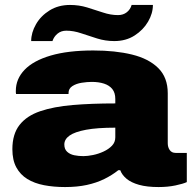

<svg xmlns="http://www.w3.org/2000/svg" viewBox="-20 -744 778 776"><path d="M243 12Q197 12 158 4.5Q119 -3 90.5 -20.5Q62 -38 46 -67.5Q30 -97 30 -141Q30 -202 59 -239Q88 -276 142.5 -294.5Q197 -313 273.5 -319.5Q350 -326 446 -326V-344Q446 -369 434 -384Q422 -399 400.5 -406Q379 -413 351 -413Q332 -413 310 -409.5Q288 -406 272.5 -396Q257 -386 257 -368V-364H45Q44 -368 44 -370.5Q44 -373 44 -377Q44 -425 79.5 -462Q115 -499 185 -519.5Q255 -540 357 -540Q446 -540 513.5 -523.5Q581 -507 619.5 -469Q658 -431 658 -367V-165Q658 -149 666 -137.5Q674 -126 690 -126H735V-8Q720 -1 689 5.5Q658 12 621 12Q574 12 542 3Q510 -6 491.5 -21.5Q473 -37 466 -56H458Q433 -36 401.5 -20.5Q370 -5 331 3.5Q292 12 243 12ZM317 -113Q334 -113 356 -117.5Q378 -122 398.5 -131.5Q419 -141 432.5 -155Q446 -169 446 -189V-228Q373 -228 327.5 -219.5Q282 -211 261 -196Q240 -181 240 -160Q240 -141 251.5 -130.5Q263 -120 280.5 -116.5Q298 -113 317 -113ZM106 -578Q106 -612 125.5 -646Q145 -680 180.5 -702Q216 -724 263 -724Q299 -724 332 -714Q365 -704 396 -693.5Q427 -683 457 -683Q478 -683 492.5 -694.5Q507 -706 512 -724H598Q598 -690 578.5 -656.5Q559 -623 524 -600.5Q489 -578 442 -578Q406 -578 372.5 -588.5Q339 -599 308 -609.5Q277 -620 248 -620Q227 -620 212.5 -608Q198 -596 192 -578Z"/></svg>

Font: Archivo SemiExpanded Black
Style: Regular
Weight: 900
Width: 6
Designer: Hector Gatti
Foundry: Omnibus-Type
Version: Version 2.001